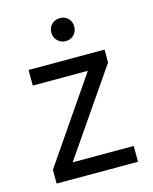

<svg xmlns="http://www.w3.org/2000/svg" viewBox="-106 -760 665 832"><g transform="rotate(-15 226.5 -344.5)"><path d="M279.5 -674.5Q294 -660 294 -638Q294 -616 279.5 -601Q265 -586 243 -586Q221 -586 206 -601Q191 -616 191 -638Q191 -660 206 -674.5Q221 -689 243 -689Q265 -689 279.5 -674.5ZM409 0H44V-62L301 -437H54V-507H395V-449L135 -71H409Z"/></g></svg>

Font: Hind Colombo
Style: Regular
Weight: 400
Designer: Jyotish Sonowal, Aditi Pimprikar
Foundry: Indian Type Foundry
Version: Version 1.000;PS 1.0;hotconv 1.0.86;makeotf.lib2.5.63406; tt